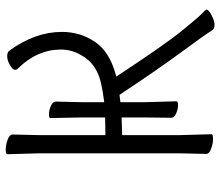

<svg xmlns="http://www.w3.org/2000/svg" viewBox="-68 -666 750 653"><g transform="rotate(-90 306.5 -340.0)"><path d="M285 -220 288 -114Q288 -109 274.5 -109Q261 -109 246.5 -115.5Q232 -122 232 -132L233 -221V-301L173 -299V-101L176 5Q176 10 160 10Q144 10 126.5 3.5Q109 -3 109 -13L111 -102V-584L108 -690Q108 -695 124 -695Q140 -695 157.5 -688.5Q175 -682 175 -672L173 -583V-356H178Q204 -356 233 -357V-437L231 -543Q231 -548 244 -548Q257 -548 272 -541.5Q287 -535 287 -525L285 -436V-360Q324 -365 350 -371Q416 -386 444 -437Q464 -470 464 -507Q464 -588 400 -653Q395 -657 395 -664Q395 -671 411 -680.5Q427 -690 441 -690Q455 -690 460 -683Q524 -595 524 -504Q524 -442 490.5 -392Q457 -342 379 -321L372 -319Q482 -152 528.5 -95Q575 -38 586.5 -27.5Q598 -17 600 -13Q600 -5 581 5Q562 15 548.5 15Q535 15 530 8Q515 -17 456.5 -96Q398 -175 310 -308L285 -305Z"/></g></svg>

Font: Moon Stars Kai T Light
Style: Regular
Weight: 300
Designer: GuiWonder
Version: Version 1.101